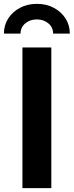

<svg xmlns="http://www.w3.org/2000/svg" viewBox="-54 -973 381 993"><path d="M211.4 -727.5V0H62V-727.5ZM136.7 -953.1Q186 -953.1 224.4 -932.6Q262.7 -912.1 284.9 -877.4Q307.1 -842.8 307.1 -799.3H220.7Q220.7 -831.5 196.3 -852.1Q171.9 -872.6 136.7 -872.6Q101.1 -872.6 76.7 -852.1Q52.2 -831.5 52.2 -799.3H-33.7Q-33.7 -842.8 -11.5 -877.4Q10.7 -912.1 49.3 -932.6Q87.9 -953.1 136.7 -953.1Z"/></svg>

Font: Inter 20pt
Style: Bold
Weight: 700
Version: Version 4.001;git-66647c0bb